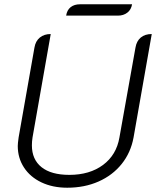

<svg xmlns="http://www.w3.org/2000/svg" viewBox="-20 -868 729 897"><path d="M63 -186Q63 -198 67 -226L141 -646Q146 -676 166 -692.5Q186 -709 217 -709L132 -226Q129 -207 129 -189Q129 -123 174 -87Q219 -51 304 -51Q399 -51 461.5 -97.5Q524 -144 538 -226L613 -646Q618 -676 637.5 -692.5Q657 -709 689 -709L604 -226Q591 -155 548.5 -102Q506 -49 440.5 -20Q375 9 294 9Q226 9 173.5 -16Q121 -41 92 -85.5Q63 -130 63 -186ZM354 -848H597Q593 -823 575 -809Q557 -795 531 -795H289Q293 -821 310 -834.5Q327 -848 354 -848Z"/></svg>

Font: K2D ExtraLight
Style: Italic
Weight: 275
Italic angle: -10°
Designer: Katatrad Aksorn Co.,Ltd.
Foundry: Cadson Demak Co.,Ltd.
Version: Version 1.000; ttfautohint (v1.6)